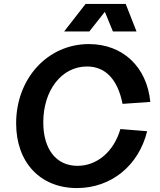

<svg xmlns="http://www.w3.org/2000/svg" viewBox="-20 -940 814 976"><path d="M371 16C545 16 685 -98 728 -273L592 -284C559 -170 474 -97 374 -97C266 -97 200 -181 200 -318C200 -482 294 -602 422 -602C516 -602 578 -537 603 -412L744 -422C727 -600 604 -716 432 -716C222 -716 62 -541 62 -313C62 -114 185 16 371 16ZM306 -780H434L513 -880L554 -780H674L619 -920H415Z"/></svg>

Font: Uncut Sans
Style: Bold Italic
Weight: 700
Italic angle: -11°
Designer: Kasper Nordkvist
Foundry: UNCUT.wtf
Version: Version 1.304;Glyphs 3.2 (3246)